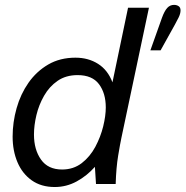

<svg xmlns="http://www.w3.org/2000/svg" viewBox="-20 -739 745 771"><path d="M199.9 12Q145.1 12 107.2 -15Q69.3 -42 50 -87.9Q30.7 -133.7 30.7 -190.4Q30.7 -248.2 46.7 -304.7Q62.6 -361.2 94.5 -406.8Q126.5 -452.4 173.6 -479.9Q220.8 -507.4 282.9 -507.4Q334.7 -507.4 373.8 -482.6Q412.9 -457.8 431.6 -408.4L494.2 -708H578.1L467.7 -186.4Q462.5 -162.2 454.5 -114.1Q446.5 -65.9 444.5 0H365.5L361.1 -69Q329.2 -33 288 -10.5Q246.7 12 199.9 12ZM229.3 -58.3Q274.9 -58.3 308.3 -84Q341.6 -109.8 362.9 -149.6Q384.1 -189.4 394.5 -231.9Q404.8 -274.4 404.8 -307.6Q404.8 -364.4 377.6 -400.9Q350.3 -437.4 291.6 -437.4Q244.7 -437.4 211.3 -414.4Q178 -391.4 157 -354.5Q135.9 -317.7 126.2 -276.6Q116.4 -235.4 116.4 -198.9Q116.4 -138.2 144.6 -98.3Q172.7 -58.3 229.3 -58.3ZM583.9 -536.9 630.3 -667.3Q640.2 -694.6 651.4 -707Q662.7 -719.4 678.8 -719.4Q689.6 -719.4 697.3 -714.2Q705 -709.1 705 -697.2Q705 -684.5 697.3 -668.8Q689.6 -653.2 682.7 -640.9L624.9 -536.9Z"/></svg>

Font: Atkinson Hyperlegible Mono ExtraLight
Style: Italic
Weight: 200
Italic angle: -12°
Monospace: yes
Designer: Elliott Scott, Megan Eiswerth, Linus Boman, Theodore Petrosky, Letters from Sweden
Foundry: Applied Design Works, Letters from Sweden
Version: Version 2.001